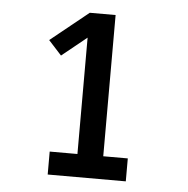

<svg xmlns="http://www.w3.org/2000/svg" viewBox="-43 -880 586 600"><g transform="rotate(5 250.0 -580.5)"><path d="M128 -323V-395H215V-760L137 -697L96 -742L215 -838H296V-395H373V-323Z"/></g></svg>

Font: Iosevka SS04 Medium
Style: Regular
Weight: 500
Monospace: yes
Designer: Belleve Invis
Foundry: Belleve Invis
Version: Version 19.0.0; ttfautohint (v1.8.4)